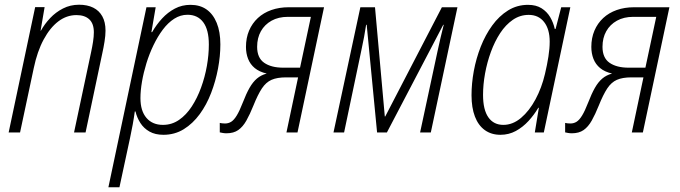

<svg xmlns="http://www.w3.org/2000/svg" viewBox="-20 -561 2878 813"><path d="M16.6 0 128.9 -530.8H168.9L151.9 -431.2H153.3Q168.9 -459.5 192.4 -484.4Q215.8 -509.3 246.8 -525.1Q277.8 -541 314.9 -541Q349.6 -541 374.8 -528.6Q399.9 -516.1 413.3 -491.7Q426.8 -467.3 426.8 -431.2Q426.8 -410.6 422.6 -384.8Q418.5 -358.9 413.1 -335L342.3 0H293.5L365.7 -339.8Q370.6 -362.3 374 -384.3Q377.4 -406.2 377.4 -424.3Q377.4 -460.9 358.2 -479Q338.9 -497.1 303.7 -497.1Q262.2 -497.1 227.1 -470.5Q191.9 -443.8 164.8 -393.6Q137.7 -343.3 123 -272.9L64.9 0Z M439 231.9 600.1 -530.3H639.2L621.1 -424.8H624Q642.6 -457 666.5 -482.9Q690.4 -508.8 720.5 -524.7Q750.5 -540.5 786.6 -540.5Q826.7 -540.5 854.5 -521Q882.3 -501.5 897.7 -463.9Q913.1 -426.3 913.1 -373Q913.1 -323.2 903.1 -270.3Q893.1 -217.3 874 -167.5Q855 -117.7 825.7 -77.6Q796.4 -37.6 758.1 -13.9Q719.7 9.8 671.9 9.8Q637.2 9.8 613 -3.9Q588.9 -17.6 574.5 -40Q560.1 -62.5 553.7 -88.9H550.8Q547.4 -63.5 542 -33.7Q536.6 -3.9 530.8 22.5L485.8 231.9ZM669.9 -32.2Q707.5 -32.2 738 -53.2Q768.6 -74.2 792 -110.1Q815.4 -146 831.5 -190.4Q847.7 -234.9 856 -281.7Q864.3 -328.6 864.3 -372.6Q864.3 -435.1 840.6 -466.8Q816.9 -498.5 773.9 -498.5Q744.1 -498.5 717.8 -481.7Q691.4 -464.8 669.4 -435.5Q647.5 -406.2 629.9 -369.6Q612.3 -333 600.1 -293.5Q587.9 -253.9 581.3 -215.6Q574.7 -177.2 574.7 -145.5Q574.7 -91.3 600.1 -61.8Q625.5 -32.2 669.9 -32.2Z M939 3.4Q930.7 3.4 923.1 2Q915.5 0.5 910.6 -0.5V-40.5Q915 -39.6 920.4 -38.8Q925.8 -38.1 933.1 -38.1Q947.3 -38.1 959 -45.4Q970.7 -52.7 982.4 -71.8Q994.1 -90.8 1007.8 -126Q1022.5 -164.1 1036.6 -189Q1050.8 -213.9 1068.1 -228.5Q1085.4 -243.2 1109.4 -249.5Q1078.1 -256.8 1058.8 -272.7Q1039.6 -288.6 1030.5 -311.8Q1021.5 -335 1021.5 -362.3Q1021.5 -400.4 1034.7 -431.4Q1047.9 -462.4 1071.8 -484.6Q1095.7 -506.8 1129.2 -518.6Q1162.6 -530.3 1202.6 -530.3H1352.1L1239.7 0H1192.9L1242.2 -233.4H1191.4Q1153.3 -233.4 1129.6 -222.9Q1106 -212.4 1088.9 -186.5Q1071.8 -160.6 1053.2 -114.3Q1038.1 -76.7 1023.2 -50.3Q1008.3 -23.9 988.8 -10.3Q969.2 3.4 939 3.4ZM1179.7 -274.4H1250.5L1296.4 -489.7H1199.2Q1159.2 -489.7 1129.9 -473.4Q1100.6 -457 1084.7 -428.7Q1068.8 -400.4 1068.8 -362.8Q1068.8 -315.9 1098.6 -295.2Q1128.4 -274.4 1179.7 -274.4Z M1392.1 0 1505.9 -530.3H1567.9L1609.4 -67.9H1611.3L1851.1 -530.3H1917L1804.2 0H1758.8L1832.5 -343.3Q1839.4 -373.5 1845.2 -400.1Q1851.1 -426.8 1858.9 -456.1H1856.9L1618.2 0H1576.7L1532.7 -456.1H1530.3Q1526.4 -429.7 1521.7 -404.8Q1517.1 -379.9 1510.7 -350.6L1437 0Z M2099.1 9.8Q2060.5 9.8 2033 -10Q2005.4 -29.8 1991 -67.4Q1976.6 -105 1976.6 -157.7Q1976.6 -207.5 1986.3 -260.5Q1996.1 -313.5 2015.6 -363.3Q2035.2 -413.1 2064.2 -453.1Q2093.3 -493.2 2131.3 -516.8Q2169.4 -540.5 2215.8 -540.5Q2250 -540.5 2272.9 -526.1Q2295.9 -511.7 2309.6 -488.5Q2323.2 -465.3 2329.1 -438.5H2332.5L2356.4 -530.3H2395L2282.7 0H2244.6L2261.7 -104.5H2259.3Q2241.7 -74.7 2217.8 -48.6Q2193.8 -22.5 2164.1 -6.3Q2134.3 9.8 2099.1 9.8ZM2111.3 -32.2Q2151.4 -32.2 2186.3 -61.8Q2221.2 -91.3 2247.6 -140.4Q2273.9 -189.5 2287.6 -248Q2296.9 -287.1 2302.2 -321.3Q2307.6 -355.5 2307.6 -384.8Q2307.6 -437.5 2283.9 -467.8Q2260.3 -498 2218.8 -498Q2182.1 -498 2151.6 -477.1Q2121.1 -456.1 2097.9 -420.7Q2074.7 -385.3 2058.6 -341.1Q2042.5 -296.9 2033.9 -249.8Q2025.4 -202.6 2025.4 -159.2Q2025.4 -96.2 2047.9 -64.2Q2070.3 -32.2 2111.3 -32.2Z M2401.4 3.4Q2393.1 3.4 2385.5 2Q2377.9 0.5 2373 -0.5V-40.5Q2377.4 -39.6 2382.8 -38.8Q2388.2 -38.1 2395.5 -38.1Q2409.7 -38.1 2421.4 -45.4Q2433.1 -52.7 2444.8 -71.8Q2456.5 -90.8 2470.2 -126Q2484.9 -164.1 2499 -189Q2513.2 -213.9 2530.5 -228.5Q2547.9 -243.2 2571.8 -249.5Q2540.5 -256.8 2521.2 -272.7Q2502 -288.6 2492.9 -311.8Q2483.9 -335 2483.9 -362.3Q2483.9 -400.4 2497.1 -431.4Q2510.3 -462.4 2534.2 -484.6Q2558.1 -506.8 2591.6 -518.6Q2625 -530.3 2665 -530.3H2814.5L2702.1 0H2655.3L2704.6 -233.4H2653.8Q2615.7 -233.4 2592 -222.9Q2568.4 -212.4 2551.3 -186.5Q2534.2 -160.6 2515.6 -114.3Q2500.5 -76.7 2485.6 -50.3Q2470.7 -23.9 2451.2 -10.3Q2431.6 3.4 2401.4 3.4ZM2642.1 -274.4H2712.9L2758.8 -489.7H2661.6Q2621.6 -489.7 2592.3 -473.4Q2563 -457 2547.1 -428.7Q2531.2 -400.4 2531.2 -362.8Q2531.2 -315.9 2561 -295.2Q2590.8 -274.4 2642.1 -274.4Z"/></svg>

Font: Open Sans SemiCondensed Light
Style: Italic
Weight: 300
Width: 4
Italic angle: -12°
Designer: Monotype Design Team
Foundry: Monotype Imaging Inc.
Version: Version 3.000